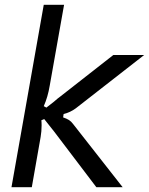

<svg xmlns="http://www.w3.org/2000/svg" viewBox="-20 -783 623 803"><path d="M28 0 163 -763H248L188 -425Q180 -377 163 -339L174 -333L206 -358Q223 -373 233 -380L454 -553H583L297 -330Q274 -313 246 -306L244 -292Q259 -287 268.5 -281Q278 -275 286 -264L493 0H383L207 -232Q171 -278 165 -285L153 -280Q154 -273 154 -259Q154 -234 150 -210.5Q146 -187 145 -182L113 0Z"/></svg>

Font: Open Sauce Sans
Style: Italic
Weight: 400
Italic angle: -10°
Designer: Alfredo Marco Pradil
Foundry: Creative Sauce Fz LLC
Version: Version 1.477